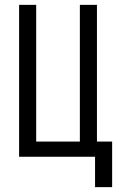

<svg xmlns="http://www.w3.org/2000/svg" viewBox="-20 -645 481 790"><path d="M128.9 -625V-62.5H308.6V-625H378.9V-62.5H441.4V125H371.1V0H58.6V-625Z"/></svg>

Font: Sudo Light
Style: Regular
Weight: 300
Monospace: yes
Designer: Jens Kutilek
Foundry: Jens Kutilek
Version: Version 0.040